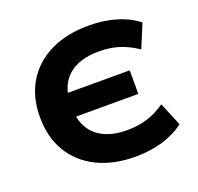

<svg xmlns="http://www.w3.org/2000/svg" viewBox="-126 -853 1034 1002"><g transform="rotate(-20 390.5 -352.5)"><path d="M463 11Q341 11 251 -33.5Q161 -78 112 -159.5Q63 -241 63 -353Q63 -465 112 -546Q161 -627 251 -671.5Q341 -716 464 -716Q545 -716 614 -696Q683 -676 735 -635L681 -505Q629 -540 579 -555.5Q529 -571 468 -571Q361 -571 300.5 -520Q240 -469 237 -371L205 -423H587V-292H204L236 -340Q239 -238 300 -186Q361 -134 468 -134Q529 -134 580 -149.5Q631 -165 681 -200L735 -70Q683 -30 614 -9.5Q545 11 463 11Z"/></g></svg>

Font: Nunito Sans 10pt SemiExpanded ExtraBold
Style: Regular
Weight: 800
Width: 6
Designer: Vernon Adams
Foundry: Vernon Adams
Version: Version 3.101;gftools[0.9.27]